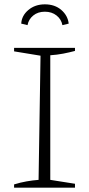

<svg xmlns="http://www.w3.org/2000/svg" viewBox="-20 -866 413 886"><path d="M45 0V-15Q74 -24 102.5 -29Q131 -34 158 -36L167 -609L45 -629V-645H326V-631Q300 -624 271.5 -618.5Q243 -613 212 -611V-36L326 -18V0ZM187 -846Q233 -846 263 -820Q293 -794 297 -757L268 -750Q263 -777 241 -794.5Q219 -812 187 -812Q155 -812 133.5 -794.5Q112 -777 107 -750L78 -757Q80 -794 111 -820Q142 -846 187 -846Z"/></svg>

Font: Piazzolla SC ExtraLight
Style: Regular
Weight: 200
Designer: Juan Pablo del Peral
Foundry: Huerta Tipografica
Version: Version 1.330